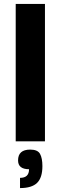

<svg xmlns="http://www.w3.org/2000/svg" viewBox="-20 -720 309 978"><path d="M60 0V-700H209V0ZM134 42Q172 42 184 64Q196 86 196 126Q196 185 169 211.5Q142 238 82 238V186Q128 186 128 142Q72 142 72 97Q72 42 134 42Z"/></svg>

Font: Fivo Sans Modern
Style: Regular
Weight: 700
Designer: Alexander Slobzheninov
Foundry: Alexander Slobzheninov
Version: 1.0